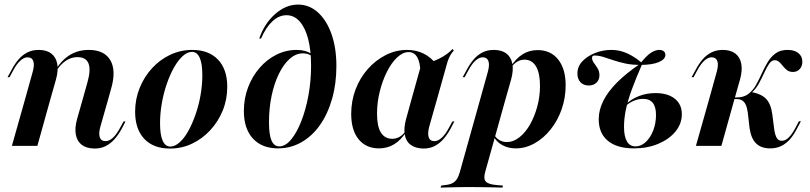

<svg xmlns="http://www.w3.org/2000/svg" viewBox="-20 -651 3616 857"><path d="M349.2 -208.1 370.2 -283.1Q386.3 -339.5 375 -367.7Q363.7 -396 325.8 -396Q290.3 -396 260.1 -369Q229.8 -341.9 204 -284.7L201.6 -289.5Q233.1 -360.5 275.8 -394.4Q318.5 -428.2 375.8 -428.2Q445.2 -428.2 472.2 -382.7Q499.2 -337.1 476.6 -257.3L462.9 -208.1ZM91.9 -208.1 125.8 -329.8Q134.7 -361.3 128.6 -378.2Q122.6 -395.2 103.2 -395.2Q87.1 -395.2 70.6 -380.2Q54 -365.3 37.9 -334.7L22.6 -306.5H13.7L32.3 -340.3Q46 -366.1 62.9 -385.9Q79.8 -405.6 102 -416.9Q124.2 -428.2 152.4 -428.2Q187.9 -428.2 208.9 -412.1Q229.8 -396 235.5 -366.5Q241.1 -337.1 229.8 -296L204.8 -208.1ZM33.1 0 91.9 -208.1H204.8L146.8 0ZM428.2 -86.3Q419.4 -55.6 425.4 -38.3Q431.5 -21 450.8 -21Q467.7 -21 483.9 -35.9Q500 -50.8 516.1 -80.6L531.5 -108.9H540.3L522.6 -75Q508.9 -50 491.5 -30.2Q474.2 -10.5 452.4 0.8Q430.6 12.1 401.6 12.1Q366.1 11.3 345.2 -4.4Q324.2 -20.2 318.5 -50Q312.9 -79.8 324.2 -120.2L349.2 -208.1H462.9Z M738.7 12.1Q664.5 12.1 623.8 -31.5Q583.1 -75 583.1 -152.4Q583.1 -208.1 603.2 -258.1Q623.4 -308.1 658.5 -346.4Q693.5 -384.7 739.9 -406.5Q786.3 -428.2 837.9 -428.2Q912.1 -428.2 953.2 -384.7Q994.4 -341.1 994.4 -263.7Q994.4 -207.3 974.2 -157.7Q954 -108.1 918.5 -69.8Q883.1 -31.5 837.1 -9.7Q791.1 12.1 738.7 12.1ZM740.3 3.2Q760.5 3.2 781.5 -15.3Q802.4 -33.9 820.2 -65.7Q837.9 -97.6 852.4 -138.7Q866.9 -179.8 875 -225.4Q883.1 -271 883.1 -315.3Q883.1 -366.9 871.4 -393.1Q859.7 -419.4 837.1 -419.4Q816.1 -419.4 795.6 -400.8Q775 -382.3 756.9 -350Q738.7 -317.7 724.6 -277Q710.5 -236.3 702.4 -190.7Q694.4 -145.2 694.4 -100.8Q694.4 -49.2 706 -23Q717.7 3.2 740.3 3.2Z M1221 11.3Q1149.2 11.3 1108.9 -32.7Q1068.5 -76.6 1068.5 -155.6Q1068.5 -211.3 1087.1 -260.5Q1105.6 -309.7 1138.3 -347.6Q1171 -385.5 1213.7 -406.9Q1256.5 -428.2 1304 -428.2Q1344.4 -428.2 1371 -409.7V-401.6Q1363.7 -406.5 1353.6 -409.7Q1343.5 -412.9 1332.3 -412.9Q1300.8 -412.9 1273.4 -388.7Q1246 -364.5 1225 -321.8Q1204 -279 1192.3 -223.4Q1180.6 -167.7 1180.6 -104.8Q1180.6 -50 1191.9 -23.8Q1203.2 2.4 1226.6 2.4Q1254 2.4 1279.4 -28.2Q1304.8 -58.9 1325 -110.5Q1345.2 -162.1 1356.9 -226.2Q1368.5 -290.3 1368.5 -357.3Q1368.5 -427.4 1355.2 -477.8Q1341.9 -528.2 1317.3 -555.6Q1292.7 -583.1 1258.9 -583.1Q1225 -583.1 1196 -556Q1166.9 -529 1145.2 -479H1137.1Q1160.5 -546.8 1208.5 -588.7Q1256.5 -630.6 1309.7 -630.6Q1360.5 -630.6 1399.2 -595.6Q1437.9 -560.5 1459.7 -498.8Q1481.5 -437.1 1481.5 -356.5Q1481.5 -276.6 1462.1 -209.3Q1442.7 -141.9 1408.1 -92.7Q1373.4 -43.5 1325.4 -16.1Q1277.4 11.3 1221 11.3Z M1671.8 11.3Q1613.7 11.3 1580.6 -29.4Q1547.6 -70.2 1547.6 -142.7Q1547.6 -200.8 1567.3 -252.4Q1587.1 -304 1621.8 -343.1Q1656.5 -382.3 1701.6 -405.2Q1746.8 -428.2 1796.8 -428.2Q1837.1 -428.2 1870.2 -412.1Q1903.2 -396 1928.2 -363.7L1856.5 -328.2Q1855.6 -372.6 1842.3 -395.6Q1829 -418.5 1804 -418.5Q1778.2 -418.5 1752.8 -394.8Q1727.4 -371 1707.3 -331Q1687.1 -291.1 1675 -242.3Q1662.9 -193.5 1662.9 -143.5Q1662.9 -87.1 1680.2 -59.3Q1697.6 -31.5 1730.6 -31.5Q1748.4 -31.5 1763.7 -40.3Q1779 -49.2 1791.1 -66.9L1793.5 -63.7Q1771 -26.6 1740.3 -7.7Q1709.7 11.3 1671.8 11.3ZM1816.9 -208.1 1859.7 -361.3Q1905.6 -371.8 1941.5 -389.9Q1977.4 -408.1 2000 -432.3L2005.6 -425Q1998.4 -417.7 1993.1 -409.3Q1987.9 -400.8 1983.1 -389.9Q1978.2 -379 1974.2 -363.7L1930.6 -208.1ZM1896 -86.3Q1887.9 -55.6 1893.5 -38.3Q1899.2 -21 1918.5 -21Q1935.5 -21 1951.6 -35.9Q1967.7 -50.8 1983.9 -80.6L1999.2 -108.9H2008.1L1990.3 -75Q1976.6 -50 1959.3 -30.2Q1941.9 -10.5 1920.2 0.8Q1898.4 12.1 1869.4 12.1Q1834.7 11.3 1813.3 -4.4Q1791.9 -20.2 1786.7 -50Q1781.5 -79.8 1792.7 -120.2L1816.9 -208.1H1930.6Z M2379.8 -427.4Q2437.9 -427.4 2471.4 -385.5Q2504.8 -343.5 2504.8 -270.2Q2504.8 -214.5 2487.1 -163.7Q2469.4 -112.9 2437.9 -73.4Q2406.5 -33.9 2366.1 -11.3Q2325.8 11.3 2282.3 11.3Q2249.2 11.3 2223 -2.8Q2196.8 -16.9 2183.9 -41.1L2186.3 -48.4Q2195.2 -33.9 2209.7 -25.4Q2224.2 -16.9 2242.7 -16.9Q2271 -16.9 2297.6 -37.5Q2324.2 -58.1 2344.8 -93.5Q2365.3 -129 2377.8 -174.2Q2390.3 -219.4 2390.3 -267.7Q2390.3 -324.2 2372.6 -354.4Q2354.8 -384.7 2321 -384.7Q2304 -384.7 2288.7 -375.8Q2273.4 -366.9 2261.3 -349.2L2258.9 -352.4Q2283.1 -390.3 2312.9 -408.9Q2342.7 -427.4 2379.8 -427.4ZM2123.4 -208.1 2157.3 -329.8Q2166.1 -361.3 2160.1 -378.2Q2154 -395.2 2134.7 -395.2Q2118.5 -395.2 2102 -380.2Q2085.5 -365.3 2069.4 -334.7L2054 -306.5H2045.2L2063.7 -340.3Q2077.4 -366.1 2094.4 -385.9Q2111.3 -405.6 2133.5 -416.9Q2155.6 -428.2 2183.9 -428.2Q2219.4 -428.2 2240.3 -412.1Q2261.3 -396 2266.9 -366.5Q2272.6 -337.1 2261.3 -296L2236.3 -208.1ZM2070.2 183.9Q2050.8 183.9 2032.7 184.3Q2014.5 184.7 1994 185.1Q1973.4 185.5 1946.8 186.3L1949.2 177.4L1965.3 175Q1985.5 173.4 1998 167.3Q2010.5 161.3 2018.5 149.6Q2026.6 137.9 2032.3 117.7L2123.4 -208.1H2236.3L2146 115.3Q2137.1 146 2148 158.9Q2158.9 171.8 2196.8 175L2225 177.4L2222.6 186.3Q2200.8 185.5 2175.4 185.1Q2150 184.7 2123.4 184.3Q2096.8 183.9 2067.7 183.9H2070.2Z M2809.7 11.3Q2733.9 11.3 2693.1 -22.6Q2652.4 -56.5 2652.4 -118.5Q2652.4 -159.7 2672.6 -200.4Q2692.7 -241.1 2733.5 -282.3Q2774.2 -323.4 2837.1 -366.1H2846.8Q2817.7 -300 2799.6 -250Q2781.5 -200 2773.4 -160.5Q2765.3 -121 2765.3 -84.7Q2765.3 -42.7 2778.2 -20.2Q2791.1 2.4 2816.9 2.4Q2841.1 2.4 2862.1 -16.9Q2883.1 -36.3 2895.6 -68.5Q2908.1 -100.8 2908.1 -137.9Q2908.1 -209.7 2850.8 -209.7Q2829 -209.7 2808.1 -200.8Q2787.1 -191.9 2771.8 -176.6L2772.6 -184.7Q2797.6 -208.9 2831.9 -222.2Q2866.1 -235.5 2905.6 -235.5Q2960.5 -235.5 2991.9 -210.5Q3023.4 -185.5 3023.4 -141.1Q3023.4 -98.4 2994.8 -63.7Q2966.1 -29 2917.7 -8.9Q2869.4 11.3 2809.7 11.3ZM2608.1 -269.4Q2584.7 -269.4 2571 -283.9Q2557.3 -298.4 2557.3 -323.4Q2557.3 -354 2579.4 -377.4Q2601.6 -400.8 2636.3 -414.5Q2671 -428.2 2708.1 -428.2Q2732.3 -428.2 2754.8 -421.8Q2777.4 -415.3 2800 -402.4Q2822.6 -389.5 2844.4 -371L2838.7 -368.5Q2864.5 -401.6 2884.7 -414.9Q2904.8 -428.2 2922.6 -428.2Q2935.5 -428.2 2942.7 -422.2Q2950 -416.1 2950 -406.5Q2950 -386.3 2920.6 -373.8Q2891.1 -361.3 2837.9 -361.3Q2800 -361.3 2770.6 -367.7Q2741.1 -374.2 2717.3 -382.3Q2693.5 -390.3 2673 -396.8Q2652.4 -403.2 2633.1 -403.2Q2622.6 -403.2 2622.6 -392.7Q2622.6 -381.5 2631 -370.2Q2639.5 -358.9 2647.6 -345.6Q2655.6 -332.3 2655.6 -315.3Q2655.6 -295.2 2642.7 -282.3Q2629.8 -269.4 2608.1 -269.4Z M3417.7 11.3Q3377.4 11.3 3354.8 -10.9Q3332.3 -33.1 3325.8 -79L3317.7 -149.2Q3314.5 -171.8 3308.1 -184.7Q3301.6 -197.6 3291.9 -203.2Q3282.3 -208.9 3267.7 -208.9H3245.2L3246.8 -216.1H3268.5Q3300 -216.1 3320.2 -231.5Q3340.3 -246.8 3354 -271Q3367.7 -295.2 3379.8 -322.2Q3391.9 -349.2 3406.5 -373.4Q3421 -397.6 3441.9 -412.9Q3462.9 -428.2 3495.2 -428.2Q3525.8 -428.2 3543.5 -414.1Q3561.3 -400 3561.3 -375.8Q3561.3 -355.6 3549.6 -342.7Q3537.9 -329.8 3519.4 -329.8Q3504 -329.8 3493.5 -337.5Q3483.1 -345.2 3474.6 -356Q3466.1 -366.9 3457.7 -374.6Q3449.2 -382.3 3437.9 -382.3Q3424.2 -382.3 3413.3 -366.5Q3402.4 -350.8 3391.5 -326.6Q3380.6 -302.4 3367.3 -278.2Q3354 -254 3334.7 -237.1L3333.9 -240.3Q3379 -231.5 3400 -209.3Q3421 -187.1 3427.4 -139.5L3435.5 -75.8Q3439.5 -47.6 3447.2 -35.1Q3454.8 -22.6 3469.4 -22.6Q3485.5 -22.6 3500.4 -37.1Q3515.3 -51.6 3531.5 -82.3L3546 -109.7H3554.8L3535.5 -73.4Q3522.6 -48.4 3506 -29.4Q3489.5 -10.5 3467.7 0.4Q3446 11.3 3417.7 11.3ZM3145.2 -208.1 3179 -329.8Q3187.9 -361.3 3181.9 -378.2Q3175.8 -395.2 3156.5 -395.2Q3140.3 -395.2 3123.8 -380.2Q3107.3 -365.3 3091.1 -334.7L3075.8 -306.5H3066.9L3085.5 -340.3Q3099.2 -366.1 3116.1 -385.9Q3133.1 -405.6 3155.2 -416.9Q3177.4 -428.2 3205.6 -428.2Q3241.1 -428.2 3262.1 -412.1Q3283.1 -396 3288.7 -366.5Q3294.4 -337.1 3283.1 -296L3258.1 -208.1ZM3086.3 0 3145.2 -208.1H3258.1L3200 0Z"/></svg>

Font: Playfair 144pt
Style: Bold Italic
Weight: 700
Italic angle: -15.6°
Designer: Claus Eggers Sørensen
Foundry: Claus Eggers Sørensen
Version: Version 2.203